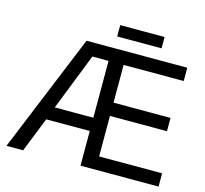

<svg xmlns="http://www.w3.org/2000/svg" viewBox="-120 -1008 1225 1145"><g transform="rotate(15 492.0 -435.5)"><path d="M472 -214H203L118 0H15L314 -729H936V-647H565V-414H917V-332H565V-82H954V0H472ZM472 -296V-647H372L234 -296ZM758 -871V-801H484V-871Z"/></g></svg>

Font: ColatingCofangSans
Style: Regular
Weight: 400
Foundry: GNU
Version: Version 412.227;June 27, 2022;FontCreator 11.0.0.2412 32-bit